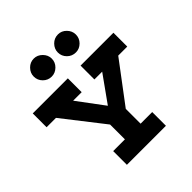

<svg xmlns="http://www.w3.org/2000/svg" viewBox="-216 -953 1099 1099"><g transform="rotate(-45 333.5 -403.5)"><path d="M7 -589H291V-477H222L342 -316L457 -477H394V-589H660V-477H587L402 -231V-111H496V0H180V-111H275V-231L83 -477H7ZM429 -807Q458 -807 479.5 -785Q501 -763 501 -734Q501 -704 479.5 -682.5Q458 -661 429 -661Q398 -661 376.5 -682.5Q355 -704 355 -734Q355 -763 376.5 -785Q398 -807 429 -807ZM233 -807Q262 -807 284 -785Q306 -763 306 -734Q306 -704 284 -682.5Q262 -661 233 -661Q203 -661 181.5 -682.5Q160 -704 160 -734Q160 -763 181.5 -785Q203 -807 233 -807Z"/></g></svg>

Font: Podkova ExtraBold
Style: Regular
Weight: 800
Designer: Ilya Yudin
Foundry: Cyreal (www.cyreal.org)
Version: Version 2.103